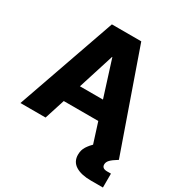

<svg xmlns="http://www.w3.org/2000/svg" viewBox="-211 -875 1153 1227"><g transform="rotate(30 365.0 -262.0)"><path d="M187.5 0H2L256.8 -727.5H473.6L728.5 0H537.6L490.2 -149.4H235.4ZM277.8 -282.7H447.8L363.8 -547.9H361.8ZM639.6 204.1Q567.4 204.1 526.4 178.5Q485.4 152.8 485.4 101.6Q485.4 66.9 502.2 41Q519 15.1 545.4 -10.3L728.5 0Q690.9 22.9 676.3 38.6Q661.6 54.2 661.6 71.8Q661.6 101.6 700.7 101.6H728.5V204.1Z"/></g></svg>

Font: Inter Display Extra Bold
Style: Regular
Weight: 800
Designer: Rasmus Andersson
Foundry: rsms
Version: Version 4.000;git-4fc901f